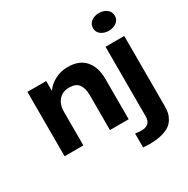

<svg xmlns="http://www.w3.org/2000/svg" viewBox="-214 -953 1343 1371"><g transform="rotate(-30 457.5 -267.0)"><path d="M783.7 -617.7Q745.6 -617.7 719.5 -637.2Q693.4 -656.7 693.4 -689.9Q693.4 -723.6 719.5 -743.4Q745.6 -763.2 783.7 -763.2Q820.8 -763.2 846.9 -743.4Q873 -723.6 873 -689.9Q873 -656.7 846.9 -637.2Q820.8 -617.7 783.7 -617.7ZM60.5 0V-530.8H215.3V-449.7Q246.1 -492.7 293.7 -516.8Q341.3 -541 397.5 -541Q492.2 -541 540.5 -485.1Q588.9 -429.2 588.9 -332.5V0H434.6V-288.1Q434.6 -343.8 411.9 -376.2Q389.2 -408.7 332 -408.7Q278.3 -408.7 246.8 -372.6Q215.3 -336.4 215.3 -277.8V0ZM628.4 228.5Q608.4 228.5 577.6 226.1V111.3Q605 115.7 628.4 115.7Q704.6 115.7 704.6 42.5V-530.8H858.9V45.9Q858.9 75.2 854.5 98.6Q850.1 122.1 835.4 147.5Q820.8 172.9 796.6 189.7Q772.5 206.5 729.5 217.5Q686.5 228.5 628.4 228.5Z"/></g></svg>

Font: Epilogue
Style: Bold
Weight: 700
Designer: Tyler Finck
Foundry: Etcetera Type Co
Version: Version 2.112